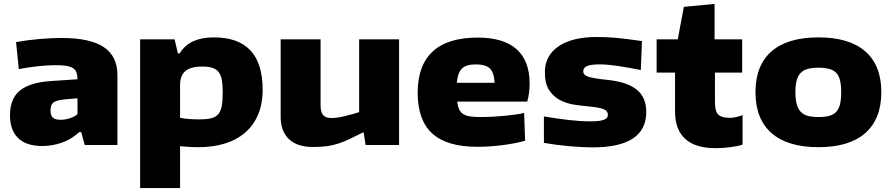

<svg xmlns="http://www.w3.org/2000/svg" viewBox="-20 -741 4556 981"><path d="M197 5Q113 5 72 -36Q31 -77 31 -152Q31 -237 82 -278.5Q133 -320 241 -327L376 -336Q376 -355 371.5 -369Q367 -383 355 -391.5Q343 -400 321.5 -404Q300 -408 265 -408Q221 -408 172.5 -402.5Q124 -397 76 -388L62 -526Q125 -537 184.5 -542Q244 -547 295 -547Q440 -547 510 -500.5Q580 -454 580 -357V0H413L395 -66H385Q343 -28 294.5 -11.5Q246 5 197 5ZM289 -129Q314 -129 339 -137.5Q364 -146 376 -158V-239L310 -233Q269 -229 253.5 -217.5Q238 -206 238 -177Q238 -151 250 -140Q262 -129 289 -129Z M696 -540H872L889 -468H898Q925 -512 969 -531Q1013 -550 1073 -550Q1197 -550 1259.5 -483.5Q1322 -417 1322 -282Q1322 -210 1298.5 -155Q1275 -100 1232 -63Q1189 -26 1128.5 -7.5Q1068 11 994 11Q968 11 944 9.5Q920 8 900 6V220H696ZM1000 -131Q1035 -131 1058 -136.5Q1081 -142 1094.5 -157Q1108 -172 1113 -199Q1118 -226 1118 -269Q1118 -307 1113.5 -332.5Q1109 -358 1097 -373Q1085 -388 1065 -394.5Q1045 -401 1014 -401Q955 -401 927.5 -378Q900 -355 900 -307V-139Q920 -135 945.5 -133Q971 -131 1000 -131Z M1579 10Q1498 10 1456 -30.5Q1414 -71 1414 -143V-540H1618V-203Q1618 -168 1631 -153Q1644 -138 1673 -138Q1702 -138 1741 -147.5Q1780 -157 1815 -168V-540H2019V0H1848L1838 -64H1834Q1795 -44 1765 -30Q1735 -16 1707 -7Q1679 2 1649 6Q1619 10 1579 10Z M2418 9Q2263 9 2188.5 -59Q2114 -127 2114 -267Q2114 -407 2191 -478Q2268 -549 2421 -549Q2552 -549 2619 -490Q2686 -431 2686 -314Q2686 -265 2674 -222H2316Q2319 -197 2326.5 -181.5Q2334 -166 2348 -157.5Q2362 -149 2384 -146Q2406 -143 2438 -143Q2464 -143 2494.5 -144.5Q2525 -146 2555 -149Q2585 -152 2612 -155.5Q2639 -159 2658 -164L2663 -22Q2609 -7 2545 1Q2481 9 2418 9ZM2411 -412Q2363 -412 2341 -391.5Q2319 -371 2314 -318H2507Q2505 -369 2483.5 -390.5Q2462 -412 2411 -412Z M3008 12Q2957 12 2889.5 6Q2822 0 2759 -11V-146Q2832 -134 2889 -127.5Q2946 -121 2997 -121Q3045 -121 3065.5 -129Q3086 -137 3086 -154Q3086 -174 3064.5 -183Q3043 -192 2991 -197Q2955 -200 2915 -206Q2875 -212 2841.5 -229.5Q2808 -247 2786 -280Q2764 -313 2764 -372Q2764 -457 2834 -504.5Q2904 -552 3029 -552Q3053 -552 3077.5 -551Q3102 -550 3129 -547.5Q3156 -545 3188 -541Q3220 -537 3260 -531L3254 -383Q3192 -396 3136.5 -404Q3081 -412 3044 -412Q2999 -412 2979.5 -403.5Q2960 -395 2960 -377Q2960 -357 2987.5 -348.5Q3015 -340 3082 -333Q3182 -323 3232 -284Q3282 -245 3282 -169Q3282 12 3008 12Z M3635 16Q3533 16 3481 -31.5Q3429 -79 3429 -171V-370H3335V-540H3443L3474 -706L3631 -721V-540H3772V-370H3633V-218Q3633 -173 3649.5 -156Q3666 -139 3710 -139Q3738 -139 3774 -153V-2Q3750 6 3711.5 11Q3673 16 3635 16Z M4162 11Q4004 11 3922 -61Q3840 -133 3840 -270Q3840 -407 3922 -478.5Q4004 -550 4162 -550Q4319 -550 4401 -478.5Q4483 -407 4483 -270Q4483 -133 4401 -61Q4319 11 4162 11ZM4162 -143Q4194 -143 4216.5 -149Q4239 -155 4252.5 -169.5Q4266 -184 4272 -208.5Q4278 -233 4278 -270Q4278 -306 4272 -330.5Q4266 -355 4252.5 -369Q4239 -383 4216.5 -389Q4194 -395 4162 -395Q4130 -395 4107.5 -389Q4085 -383 4071 -368.5Q4057 -354 4050.5 -330Q4044 -306 4044 -270Q4044 -234 4050.5 -209.5Q4057 -185 4071 -170Q4085 -155 4107.5 -149Q4130 -143 4162 -143Z"/></svg>

Font: Encode Sans Wide
Style: ExtraBold
Weight: 800
Designer: Pablo Impallari, Andres Torresi
Foundry: Pablo Impallari, Andres Torresi
Version: Version 1.000; ttfautohint (v1.00) -l 8 -r 50 -G 200 -x 14 -